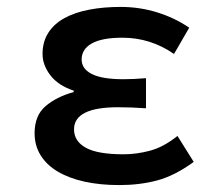

<svg xmlns="http://www.w3.org/2000/svg" viewBox="-20 -523 640 555"><path d="M325 12Q269 12 224 2Q179 -8 147 -27Q115 -46 97.5 -74Q80 -102 80 -138Q80 -189 111.5 -216Q143 -243 193 -257V-261Q148 -276 125.5 -305.5Q103 -335 103 -367Q103 -402 119.5 -428Q136 -454 166 -470.5Q196 -487 237.5 -495Q279 -503 329 -503Q383 -503 433.5 -487.5Q484 -472 527 -443L483 -367Q415 -414 334 -414Q275 -414 245.5 -397.5Q216 -381 216 -351Q216 -324 245.5 -309Q275 -294 337 -294Q366 -294 402 -297V-210Q360 -213 321 -213Q194 -213 194 -149Q194 -115 228 -96Q262 -77 337 -77Q375 -77 414 -87.5Q453 -98 493 -130L540 -55Q485 -15 434.5 -1.5Q384 12 325 12Z"/></svg>

Font: Source Code Pro Semibold
Style: Regular
Weight: 600
Monospace: yes
Designer: Paul D. Hunt, Teo Tuominen
Foundry: Adobe Systems Incorporated
Version: Version 2.030;PS 1.000;hotconv 16.6.51;makeotf.lib2.5.65220